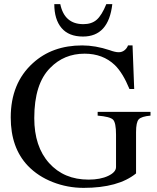

<svg xmlns="http://www.w3.org/2000/svg" viewBox="-20 -896 762 930"><path d="M495 -876H524Q506 -719 382 -719Q313 -719 278 -760.5Q243 -802 243 -876H272Q292 -779 384 -779Q424 -779 448.5 -800.5Q473 -822 495 -876ZM709 -354V-336Q665 -332 652 -318Q639 -304 639 -256V-56Q553 14 385 14Q307 14 235.5 -14Q164 -42 115 -93Q32 -180 32 -327Q32 -493 139 -590Q233 -676 378 -676Q442 -676 511 -653Q538 -643 555 -643Q571 -643 583 -652.5Q595 -662 600 -676H622L630 -465H607Q575 -543 536 -581Q478 -636 390 -636Q290 -636 223 -567Q146 -490 146 -324Q146 -186 218 -106Q290 -26 409 -26Q466 -26 504 -44Q542 -62 542 -87V-244Q542 -302 527.5 -316.5Q513 -331 453 -336V-354Z"/></svg>

Font: STIX MathJax Latin
Style: Regular
Weight: 400
Designer: MicroPress Inc., with final additions and corrections provided by Coen Hoffman, Elsevier (retired)
Version: Version 1.1.1